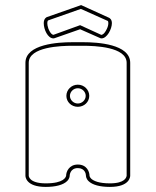

<svg xmlns="http://www.w3.org/2000/svg" viewBox="-20 -698 612 755"><path d="M378 -561 295 -599 190 -561C188 -561 179 -563 170 -586C167 -595 166 -602 166 -607C166 -617 170 -618 170 -618L298 -663L403 -616C404 -616 406 -614 406 -607C406 -602 405 -594 400 -584C390 -563 381 -561 379 -561ZM420 -607C420 -622 411 -627 409 -628L299 -678L165 -631C164 -631 152 -626 152 -607C152 -582 168 -547 190 -547C193 -547 194 -548 195 -548L295 -583L372 -549C373 -549 375 -547 379 -547C401 -547 420 -584 420 -607ZM317 -321C317 -305 303 -291 286 -291C269 -291 255 -305 255 -321C255 -337 269 -351 286 -351C303 -351 317 -337 317 -321ZM331 -321C331 -345 311 -365 286 -365C261 -365 241 -345 241 -321C241 -297 261 -278 286 -278C311 -278 331 -297 331 -321ZM478 -451V-7C477 -1 472 23 412 23C368 23 348 13 339 5C332 -2 332 -7 332 -7C332 -22 322 -51 286 -51C251 -51 240 -22 240 -7C239 -2 232 23 160 23C93 23 93 -7 93 -7V-451C93 -514 220 -518 265 -518H286H307C352 -518 478 -514 478 -451ZM286 -532H263C210 -532 80 -525 80 -451V-7C80 -4 81 37 160 37C199 37 229 29 244 14C254 4 254 -6 254 -7C254 -8 255 -37 286 -37C314 -37 318 -14 318 -7C318 -6 318 4 328 14C343 29 373 37 412 37C491 37 492 -4 492 -7V-451C492 -525 362 -532 309 -532Z"/></svg>

Font: Platiipus Light
Style: Light
Weight: 400
Version: Version 001.000